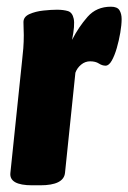

<svg xmlns="http://www.w3.org/2000/svg" viewBox="-20 -551 383 573"><path d="M76 2Q7 2 11 -35L46 -371Q48 -387 49.5 -406.5Q51 -426 51 -446Q51 -455 50.5 -464.5Q50 -474 50 -485Q50 -501 68 -509Q86 -517 109.5 -519.5Q133 -522 150 -522Q169 -522 182.5 -518Q196 -514 200 -495Q204 -476 195 -432Q215 -471 241.5 -501Q268 -531 311 -531Q330 -531 336.5 -520.5Q343 -510 343 -494Q343 -477 339 -453.5Q335 -430 328.5 -407.5Q322 -385 313.5 -370Q305 -355 295 -355Q285 -355 275 -361.5Q265 -368 249 -368Q234 -368 222 -358Q210 -348 205 -334L174 -35Q170 2 100 2Z"/></svg>

Font: Asap Condensed Condensed ExtraBold
Style: Italic
Weight: 800
Width: 3
Italic angle: -6°
Designer: Pablo Cosgaya
Foundry: Omnibus-Type
Version: Version 3.001; ttfautohint (v1.8.4.7-5d5b)